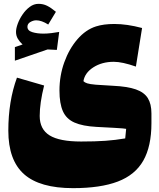

<svg xmlns="http://www.w3.org/2000/svg" viewBox="-20 -707 828 1001"><path d="M688.5 -359.9Q617.2 -384.8 573.2 -384.8Q511.7 -384.8 466.8 -356Q421.9 -327.1 415 -283.7Q421.4 -276.9 434.8 -272.5Q448.2 -268.1 479.5 -265.4Q510.7 -262.7 569.3 -259.8Q644.5 -256.3 688.2 -241Q731.9 -225.6 750.7 -195.3Q769.5 -165 769.5 -115.7V-64.9Q769.5 55.7 727.1 130.4Q684.6 205.1 594.2 239.5Q503.9 273.9 360.8 273.9Q187.5 273.9 105.5 201.2Q23.4 128.4 23.4 -25.9Q23.4 -179.7 68.4 -302.2L210 -261.2Q187 -169.4 187 -102.5Q187 -33.2 238.5 -1.2Q290 30.8 402.8 30.8Q477.1 30.8 529.1 27.1Q581.1 23.4 632.8 14.6L637.7 -35.2Q631.3 -36.6 618.9 -37.6Q606.4 -38.6 575.7 -40.5Q544.9 -42.5 483.4 -45.4Q410.6 -49.3 368.2 -68.1Q325.7 -86.9 307.9 -127.2Q290 -167.5 290 -234.9Q290 -312.5 315.2 -382.3Q340.3 -452.1 383.5 -502.2Q426.8 -552.2 480.5 -569.3Q520 -582 576.2 -582Q642.1 -582 720.7 -561ZM123 -567.4Q123 -547.4 147.9 -539.6Q172.9 -531.7 206.5 -531.7Q225.6 -531.7 248 -534.4Q270.5 -537.1 288.6 -540.5L276.4 -446.8L228 -449.2L57.6 -390.6V-461.4L97.7 -475.1Q82.5 -488.8 73 -504.9Q63.5 -521 63.5 -540.5Q63.5 -558.6 72.5 -583.3Q81.5 -607.9 97.7 -631.6Q113.8 -655.3 135 -671.1Q156.2 -687 180.7 -687Q205.1 -687 225.3 -677Q245.6 -667 271.5 -645.5L231.4 -579.1Q196.8 -601.1 168.9 -601.1Q153.8 -601.1 138.4 -592.3Q123 -583.5 123 -567.4Z"/></svg>

Font: Pinar Black
Style: Regular
Weight: 900
Designer: Amin Abedi
Version: Version 3.000